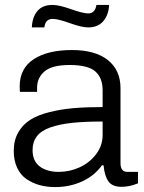

<svg xmlns="http://www.w3.org/2000/svg" viewBox="-20 -739 579 771"><path d="M107.9 -628.9Q109.4 -669.4 129.9 -694.3Q150.4 -719.2 190.9 -719.2Q217.3 -719.2 265.4 -702.1Q313.5 -685.1 334 -685.1Q361.8 -685.1 367.2 -719.2H418Q416.5 -679.7 395 -654.3Q373.5 -628.9 334 -628.9Q308.6 -628.9 260.7 -646Q212.9 -663.1 191.9 -663.1Q161.6 -663.1 158.2 -628.9ZM201.2 12.2Q168 12.2 139.4 4.4Q110.8 -3.4 86.9 -19.5Q63 -35.6 49.1 -64.7Q35.2 -93.8 35.2 -132.8Q35.2 -175.3 53 -206.8Q70.8 -238.3 101.1 -257.6Q131.3 -276.9 178 -288.6Q224.6 -300.3 275.4 -304.7Q326.2 -309.1 392.1 -309.1V-376Q392.1 -426.8 362.5 -452.4Q333 -478 259.8 -478Q189.5 -478 159.2 -452.6Q128.9 -427.2 128.9 -386.2V-370.1H60.1Q59.1 -376 59.1 -392.1Q59.1 -464.4 115.2 -501.2Q171.4 -538.1 269 -538.1Q362.3 -538.1 413.1 -497.8Q463.9 -457.5 463.9 -384.8V-83Q463.9 -48.8 492.2 -48.8H534.2V-2.9Q500.5 11.2 467.8 11.2Q430.7 11.2 415 -11.2Q399.4 -33.7 396 -75.2H389.2Q359.9 -33.7 310.3 -10.7Q260.7 12.2 201.2 12.2ZM215.8 -48.8Q259.8 -48.8 299.8 -67.1Q339.8 -85.4 366 -119.9Q392.1 -154.3 392.1 -196.8V-251Q319.3 -251 269 -245.6Q218.8 -240.2 182.1 -227.3Q145.5 -214.4 128.2 -191.9Q110.8 -169.4 110.8 -136.2Q110.8 -92.3 139.6 -70.6Q168.5 -48.8 215.8 -48.8Z"/></svg>

Font: Archivo Light
Style: Regular
Weight: 300
Designer: Hector Gatti
Foundry: Omnibus-Type
Version: Version 2.001